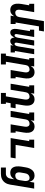

<svg xmlns="http://www.w3.org/2000/svg" viewBox="1605 -2380 990 4240"><g transform="rotate(90 2100.0 -260.0)"><path d="M200 8Q172 8 146 -1Q120 -10 102.5 -28.5Q85 -47 75.5 -72Q66 -97 63 -123.5Q60 -150 61.5 -178Q63 -206 67 -234L97 -410H64V-520H248L197 -216Q195 -203 194.5 -190Q194 -177 195.5 -164.5Q197 -152 201 -140.5Q205 -129 213 -120Q221 -111 233 -106.5Q245 -102 258 -102Q275 -102 292.5 -107.5Q310 -113 324 -125Q338 -137 346 -154Q354 -171 357 -188L447 -735H674L656 -625H562L477 -110H510V0H326L339 -78Q327 -59 312.5 -42.5Q298 -26 279.5 -14Q261 -2 240.5 3Q220 8 200 8Z M887 8Q869 8 853 0.5Q837 -7 827.5 -21Q818 -35 813 -52.5Q808 -70 807 -88Q801 -70 791 -52.5Q781 -35 767 -21Q753 -7 734.5 0.5Q716 8 697 8Q679 8 663.5 1Q648 -6 638 -19.5Q628 -33 623.5 -50Q619 -67 618 -84.5Q617 -102 618.5 -120Q620 -138 623 -156L667 -426H635L636 -520H797L733 -137Q732 -128 732 -119.5Q732 -111 735 -103Q738 -95 745.5 -90.5Q753 -86 762 -86Q771 -86 779 -91.5Q787 -97 792 -105Q797 -113 801 -122Q805 -131 807.5 -139.5Q810 -148 812 -157Q814 -166 816 -175L873 -520H987L923 -137Q922 -128 922 -119.5Q922 -111 925 -103Q928 -95 935.5 -90.5Q943 -86 952 -86Q961 -86 969 -91.5Q977 -97 982 -105Q987 -113 991 -122Q995 -131 997.5 -139.5Q1000 -148 1002 -157Q1004 -166 1006 -175L1063 -520H1177L1106 -94H1138V0H977L987 -64Q980 -50 970.5 -36.5Q961 -23 947.5 -12.5Q934 -2 918.5 3Q903 8 887 8Z M1404 215H1163V105H1211L1297 -410H1264V-520H1448L1435 -442Q1446 -461 1460.5 -477.5Q1475 -494 1493.5 -506Q1512 -518 1532.5 -523Q1553 -528 1573 -528Q1601 -528 1627 -519Q1653 -510 1670.5 -491.5Q1688 -473 1698 -448Q1708 -423 1711 -396.5Q1714 -370 1712.5 -342Q1711 -314 1706 -286L1677 -110H1710V0H1526L1576 -304Q1578 -317 1578.5 -330Q1579 -343 1578 -355.5Q1577 -368 1572.5 -379.5Q1568 -391 1560 -400Q1552 -409 1540.5 -413.5Q1529 -418 1516 -418Q1499 -418 1481 -412.5Q1463 -407 1449 -395Q1435 -383 1427 -366Q1419 -349 1417 -332L1344 105H1404Z M2274 215H2033V105H2108L2176 -304Q2178 -317 2178.5 -330Q2179 -343 2178 -355.5Q2177 -368 2172.5 -379.5Q2168 -391 2160 -400Q2152 -409 2140.5 -413.5Q2129 -418 2116 -418Q2099 -418 2081 -412.5Q2063 -407 2049 -395Q2035 -383 2027 -366Q2019 -349 2017 -332L1962 0H1829L1897 -410H1864V-520H2048L2035 -442Q2046 -461 2060.5 -477.5Q2075 -494 2093.5 -506Q2112 -518 2132.5 -523Q2153 -528 2173 -528Q2201 -528 2227 -519Q2253 -510 2270.5 -491.5Q2288 -473 2298 -448Q2308 -423 2311 -396.5Q2314 -370 2312.5 -342Q2311 -314 2306 -286L2277 -110H2371L2353 0H2259L2241 105H2274Z M2429 0 2497 -410H2464V-520H2648L2635 -442Q2646 -461 2660.5 -477.5Q2675 -494 2693.5 -506Q2712 -518 2732.5 -523Q2753 -528 2773 -528Q2801 -528 2827 -519Q2853 -510 2870.5 -491.5Q2888 -473 2898 -448Q2908 -423 2911 -396.5Q2914 -370 2912.5 -342Q2911 -314 2906 -286L2877 -110H2910V0H2726L2776 -304Q2778 -317 2778.5 -330Q2779 -343 2778 -355.5Q2777 -368 2772.5 -379.5Q2768 -391 2760 -400Q2752 -409 2740.5 -413.5Q2729 -418 2716 -418Q2699 -418 2681 -412.5Q2663 -407 2649 -395Q2635 -383 2627 -366Q2619 -349 2617 -332L2562 0Z M3029 0 3097 -410H3064V-520H3248L3180 -110H3477L3459 0Z M3817 215H3679V105H3817Q3837 105 3857.5 96.5Q3878 88 3893 71.5Q3908 55 3915.5 35Q3923 15 3927 -6L3939 -79Q3928 -60 3912.5 -43Q3897 -26 3878 -14Q3859 -2 3837.5 3Q3816 8 3796 8Q3767 8 3741 -0.5Q3715 -9 3697 -27.5Q3679 -46 3669 -71Q3659 -96 3655.5 -123Q3652 -150 3653.5 -178Q3655 -206 3659 -234L3676 -334Q3680 -357 3686 -380Q3692 -403 3703 -424.5Q3714 -446 3729 -466Q3744 -486 3764 -500.5Q3784 -515 3807.5 -521.5Q3831 -528 3854 -528Q3881 -528 3906 -520.5Q3931 -513 3949 -496.5Q3967 -480 3978 -457Q3989 -434 3993 -409L4012 -520H4145L4057 12Q4052 40 4042.5 67Q4033 94 4017 118.5Q4001 143 3978 162.5Q3955 182 3928 194Q3901 206 3872.5 210.5Q3844 215 3817 215ZM3854 -102Q3872 -102 3889.5 -107Q3907 -112 3922 -124Q3937 -136 3945.5 -153.5Q3954 -171 3957 -188L3973 -288Q3976 -303 3977 -317Q3978 -331 3976.5 -345Q3975 -359 3971.5 -372.5Q3968 -386 3960 -396.5Q3952 -407 3939 -412.5Q3926 -418 3912 -418Q3893 -418 3873 -410.5Q3853 -403 3838.5 -388Q3824 -373 3816.5 -354Q3809 -335 3806 -316L3789 -216Q3787 -203 3786.5 -189.5Q3786 -176 3788 -163.5Q3790 -151 3794.5 -139.5Q3799 -128 3807.5 -119Q3816 -110 3828.5 -106Q3841 -102 3854 -102Z"/></g></svg>

Font: Iosevka HT Extrabold Extended
Style: Italic
Weight: 800
Width: 7
Italic angle: -9°
Monospace: yes
Designer: Belleve Invis
Foundry: Belleve Invis
Version: Version 32.3.0; ttfautohint (v1.8.4)